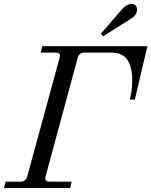

<svg xmlns="http://www.w3.org/2000/svg" viewBox="-30 -944 760 964"><path d="M476 -774 582 -897Q605 -924 630 -924Q658 -924 658 -895Q658 -868 626 -849L488 -762ZM-10 0 -2 -32H73Q100 -32 107 -59L269 -653Q278 -680 250 -680H174L182 -712H710L647 -444H622Q634 -490 634 -540Q634 -606 610 -643Q586 -680 526 -680H394Q367 -680 360 -653L199 -59Q192 -32 218 -32H330L322 0Z"/></svg>

Font: Old Standard TT
Style: Italic
Weight: 400
Italic angle: -15.2°
Designer: Alexey Kryukov <alexios@thessalonica.org.ru>
Version: Version 2.2